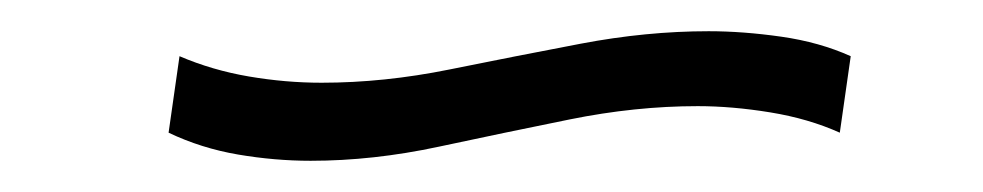

<svg xmlns="http://www.w3.org/2000/svg" viewBox="-20 -412 630 123"><path d="M179 -309Q156 -309 132.5 -313Q109 -317 88 -327L95 -376Q116 -367 139.5 -363Q163 -359 186 -359Q226 -359 268 -367.5Q310 -376 352 -384Q394 -392 434 -392Q456 -392 480.5 -388.5Q505 -385 525 -376L518 -327Q498 -336 473.5 -340Q449 -344 427 -344Q387 -344 345 -335.5Q303 -327 261 -318Q219 -309 179 -309Z"/></svg>

Font: Pathway Extreme 8pt Thin
Style: Italic
Weight: 100
Italic angle: -8°
Designer: Eduardo Rodriguez Tunni
Foundry: Eduardo Rodriguez Tunni
Version: Version 1.000